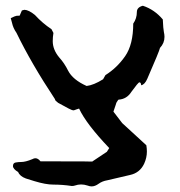

<svg xmlns="http://www.w3.org/2000/svg" viewBox="-20 -650 630 672"><path d="M300.8 2.4Q293.9 2.4 286.6 -0.5Q274.9 -4.4 263.7 -4.4Q252.9 -4.4 241.7 -0.5Q237.8 1 231.4 1Q198.7 -3.9 166.5 -3.9Q140.1 -3.9 100.1 -16.1L70.3 -25.4Q49.3 -33.2 43.5 -47.9Q25.4 -58.6 25.4 -68.8Q25.4 -79.6 34.9 -81.3Q44.4 -83 53.7 -83Q69.3 -83 92.8 -92.8Q99.1 -96.2 103.5 -96.2Q113.3 -96.2 121.6 -85.4Q156.2 -85 275.9 -85L302.7 -84.5L354 -118.7L362.3 -131.8Q281.7 -216.3 256.8 -270Q252 -269 247.6 -267.1Q243.2 -265.1 240.2 -264.4Q237.3 -263.7 236.3 -263.7Q230 -263.7 183.6 -290L175.3 -296.9Q173.3 -298.8 171.9 -303.7Q89.4 -428.2 37.6 -535.2Q25.9 -551.8 22 -570.3L17.6 -586.4Q33.2 -594.2 37.8 -594.7Q42.5 -595.2 48.8 -595.2L56.6 -613.3Q64.5 -615.7 65.4 -615.7Q80.6 -615.2 102.1 -597.7Q128.9 -568.4 160.2 -547.9L167 -534.7Q164.6 -520.5 164.6 -505.9Q164.6 -476.1 187.5 -448.7Q205.6 -428.7 218.3 -402.8Q234.9 -370.6 283.2 -349.1Q308.1 -352.1 340.8 -372.6L349.1 -387.2Q389.6 -412.6 418 -453.4Q446.3 -494.1 446.3 -567.4Q459 -585.4 459 -607.9Q459 -624.5 480 -629.9Q520.5 -616.7 549.8 -582Q551.3 -548.3 553.5 -538.6Q555.7 -528.8 555.7 -521Q555.7 -499 540 -482.4Q537.6 -470.7 495.6 -374.5Q486.8 -354 474.1 -351.6Q473.6 -361.8 467.8 -361.8Q463.9 -361.8 439.9 -328.6Q423.8 -303.2 395.5 -301.3L393.6 -300.3Q386.2 -290 386.2 -286.6L377 -259.3Q403.8 -223.6 407.7 -219.2L492.2 -141.6Q494.1 -130.4 494.1 -119.6Q494.1 -97.7 484.4 -76.7Q469.2 -44.9 435.1 -37.6L355.5 -19Q337.9 -16.1 325.2 -6.8Q312.5 2.4 300.8 2.4Z"/></svg>

Font: Kurland
Style: Regular
Weight: 400
Designer: GGBot
Version: 0.22